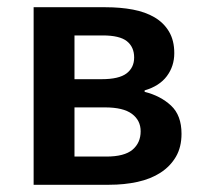

<svg xmlns="http://www.w3.org/2000/svg" viewBox="-20 -511 558 531"><path d="M73 0V-491H272Q313 -491 347.5 -484.5Q382 -478 407.5 -463Q433 -448 447.5 -423.5Q462 -399 462 -364Q462 -328 441.5 -300.5Q421 -273 380 -261V-257Q424 -246 453 -219Q482 -192 482 -141Q482 -104 466.5 -77.5Q451 -51 424 -33.5Q397 -16 360.5 -8Q324 0 282 0ZM186 -292H261Q309 -292 330 -308Q351 -324 351 -352Q351 -381 331 -397Q311 -413 264 -413H186ZM186 -78H274Q324 -78 346.5 -97Q369 -116 369 -148Q369 -178 345 -196Q321 -214 270 -214H186Z"/></svg>

Font: CV Source Sans Light
Style: Bold
Weight: 600
Designer: Paul D. Hunt
Foundry: Adobe Systems Incorporated
Version: Version 3.001